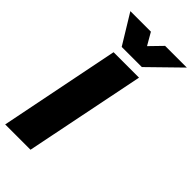

<svg xmlns="http://www.w3.org/2000/svg" viewBox="-294 -987 1051 1051"><g transform="rotate(45 231.5 -461.5)"><path d="M36 -923H195L236 -852L305 -923H473L297 -751H141ZM130 -699H327L186 0H-10Z"/></g></svg>

Font: Readiness ExtraBold
Style: Italic
Weight: 800
Italic angle: -12°
Designer: Katatrad Team
Foundry: CadsonDemak
Version: Version 1.00;January 16, 2020;FontCreator 12.0.0.2550 64-bit